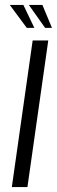

<svg xmlns="http://www.w3.org/2000/svg" viewBox="-20 -754 229 774"><path d="M27.7 0 111.7 -591H174.6L90.6 0ZM189.4 -641.7H161.8L96.2 -734.2H150.9ZM118.4 -641.7H87.9L19.4 -734.2H74.2Z"/></svg>

Font: Alumni Sans SC Thin
Style: Italic
Weight: 100
Italic angle: -8°
Designer: Robert E. Leuschke
Foundry: Robert E. Leuschke
Version: Version 1.016